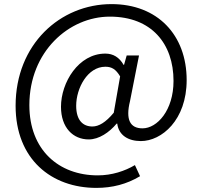

<svg xmlns="http://www.w3.org/2000/svg" viewBox="-20 -742 986 935"><path d="M449 173C527 173 597 155 662 116L637 62C588 91 525 112 456 112C266 112 123 -12 123 -230C123 -491 316 -661 515 -661C718 -661 825 -529 825 -348C825 -204 745 -117 674 -117C613 -117 591 -160 613 -249L657 -472H597L584 -426H582C561 -463 531 -481 493 -481C362 -481 277 -340 277 -222C277 -120 336 -63 412 -63C462 -63 512 -97 548 -140H551C558 -83 605 -55 666 -55C767 -55 889 -157 889 -352C889 -572 747 -722 523 -722C273 -722 56 -526 56 -227C56 34 231 173 449 173ZM430 -126C385 -126 351 -155 351 -227C351 -312 406 -417 493 -417C524 -417 544 -405 565 -370L534 -193C495 -146 461 -126 430 -126Z"/></svg>

Font: Noto Sans CJK JP
Style: Regular
Weight: 400
Designer: Ryoko NISHIZUKA 西塚涼子 (kana, bopomofo & ideographs); Paul D. Hunt (Latin, Greek & Cyrillic); Sandoll Communications 산돌커뮤니
Foundry: Adobe
Version: Version 2.004;hotconv 1.0.118;makeotfexe 2.5.65603